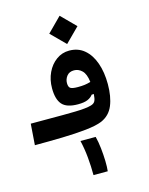

<svg xmlns="http://www.w3.org/2000/svg" viewBox="-146 -772 869 1118"><g transform="rotate(-15 288.5 -213.5)"><path d="M-9.3 3.9 0 -123.5Q27.3 -123.5 53.2 -123.5Q79.1 -123.5 103.5 -123.5Q201.2 -123 268.1 -124.5Q335 -126 364.7 -134.8Q384.3 -140.1 391.1 -153.8Q397.9 -167.5 399.4 -195.3L386.2 -194.8Q375.5 -179.7 354.5 -170.4Q333.5 -161.1 295.9 -161.1Q227.5 -161.1 200.2 -192.4Q172.9 -223.6 172.9 -290Q172.9 -341.8 192.9 -384Q212.9 -426.3 247.6 -451.4Q282.2 -476.6 325.7 -476.6Q379.4 -476.6 416.7 -444.8Q454.1 -413.1 473.6 -357.4Q493.2 -301.8 493.2 -230Q493.2 -154.8 471.7 -102.5Q450.2 -50.3 398.4 -27.8Q364.3 -13.7 300.5 -6.8Q236.8 0 156.2 2Q75.7 3.9 -9.3 3.9ZM397.9 -268.6Q392.1 -317.4 371.1 -337.9Q350.1 -358.4 323.2 -358.4Q294.4 -358.4 279.5 -339.4Q264.6 -320.3 264.6 -296.9Q264.6 -272.9 276.4 -265.6Q288.1 -258.3 320.8 -258.3Q344.7 -258.3 362.5 -260.7Q380.4 -263.2 397.9 -268.6ZM324.7 -516.6 239.7 -601.6 324.7 -687 409.7 -601.6ZM275.4 260.3Q275.4 208 270.3 153.1Q265.1 98.1 253.4 48.8H345.2Q353.5 80.6 357.9 120.6Q362.3 160.6 363.3 198.2Q364.3 235.8 361.3 260.3Z"/></g></svg>

Font: Cascadia Code SemiBold
Style: Regular
Weight: 600
Monospace: yes
Designer: Aaron Bell
Foundry: Saja Typeworks
Version: Version 2404.023; ttfautohint (v1.8.4)